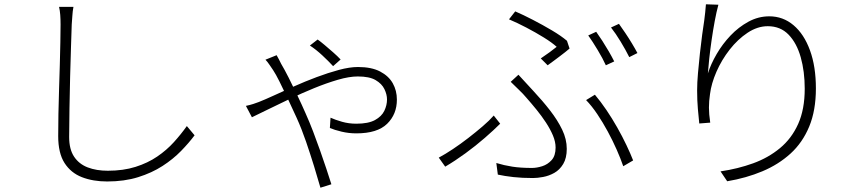

<svg xmlns="http://www.w3.org/2000/svg" viewBox="-20 -803 4040 894"><path d="M322 -771Q318 -750 317 -730.5Q316 -711 314 -689Q313 -646 310.5 -582Q308 -518 306.5 -445Q305 -372 303.5 -299Q302 -226 302 -165Q302 -108 325 -73.5Q348 -39 388.5 -23.5Q429 -8 482 -8Q554 -8 611 -26Q668 -44 712 -74Q756 -104 789.5 -141Q823 -178 850 -216L886 -173Q860 -138 823 -100Q786 -62 736.5 -30Q687 2 623 22Q559 42 479 42Q413 42 361.5 22Q310 2 280.5 -44Q251 -90 251 -169Q251 -216 252 -272Q253 -328 255 -386.5Q257 -445 258.5 -501Q260 -557 261 -606Q262 -655 262 -689Q262 -713 260.5 -733.5Q259 -754 255 -771Z M1531 -495Q1510 -518 1481 -545Q1452 -572 1423 -591L1459 -619Q1472 -610 1491.5 -593.5Q1511 -577 1531 -559.5Q1551 -542 1566 -526ZM1268 -546Q1274 -536 1279 -526Q1284 -516 1289 -506Q1304 -481 1324 -441.5Q1344 -402 1365 -358Q1386 -314 1403 -275Q1421 -235 1438 -190.5Q1455 -146 1470.5 -102Q1486 -58 1499.5 -17.5Q1513 23 1523 55L1472 71Q1459 25 1442 -30Q1425 -85 1405 -143.5Q1385 -202 1361 -255Q1340 -301 1319.5 -344.5Q1299 -388 1281.5 -423Q1264 -458 1252 -476Q1245 -486 1235 -501Q1225 -516 1216 -525ZM1125 -310Q1144 -314 1159.5 -319Q1175 -324 1185 -328Q1213 -339 1255.5 -358.5Q1298 -378 1349.5 -401Q1401 -424 1454.5 -444Q1508 -464 1558 -477.5Q1608 -491 1647 -491Q1710 -491 1750 -470Q1790 -449 1809 -415Q1828 -381 1828 -339Q1828 -271 1782.5 -226.5Q1737 -182 1639 -182Q1604 -182 1570.5 -190Q1537 -198 1516 -207L1519 -255Q1541 -245 1572.5 -236Q1604 -227 1639 -227Q1695 -227 1726 -244Q1757 -261 1769.5 -287Q1782 -313 1782 -340Q1782 -363 1770 -388Q1758 -413 1729 -430Q1700 -447 1646 -447Q1606 -447 1553 -431.5Q1500 -416 1442.5 -392.5Q1385 -369 1329.5 -342.5Q1274 -316 1228 -293.5Q1182 -271 1153 -257Z M2498 -531Q2519 -545 2539.5 -560Q2560 -575 2572 -585Q2550 -605 2512 -628.5Q2474 -652 2431 -674.5Q2388 -697 2350 -713L2379 -750Q2416 -734 2461.5 -710.5Q2507 -687 2550 -661.5Q2593 -636 2620 -613L2632 -577Q2624 -570 2612 -560.5Q2600 -551 2586 -540.5Q2572 -530 2558 -519.5Q2544 -509 2530 -499ZM2291 -44Q2327 -33 2365.5 -27Q2404 -21 2457 -21Q2479 -21 2504.5 -29Q2530 -37 2548.5 -57.5Q2567 -78 2567 -116Q2567 -143 2554.5 -172.5Q2542 -202 2522 -232.5Q2502 -263 2478 -292.5Q2454 -322 2431 -348Q2416 -366 2396 -385Q2376 -404 2358 -422L2394 -455Q2410 -438 2428 -418Q2446 -398 2463 -380Q2506 -334 2541 -289Q2576 -244 2597.5 -199.5Q2619 -155 2619 -110Q2619 -67 2602.5 -39.5Q2586 -12 2561 2Q2536 16 2509 21Q2482 26 2462 26Q2411 26 2370.5 21.5Q2330 17 2298 10ZM2882 -29Q2870 -64 2851.5 -106Q2833 -148 2810 -190.5Q2787 -233 2761.5 -271Q2736 -309 2709 -337L2750 -362Q2777 -330 2803.5 -291Q2830 -252 2854 -209.5Q2878 -167 2897 -127Q2916 -87 2928 -56ZM2309 -227Q2280 -198 2237.5 -161Q2195 -124 2147 -89Q2099 -54 2053 -27L2023 -69Q2053 -85 2089 -109Q2125 -133 2160.5 -160.5Q2196 -188 2227.5 -215Q2259 -242 2279 -265ZM2756 -655Q2769 -637 2784.5 -613Q2800 -589 2814.5 -564Q2829 -539 2840 -517L2801 -499Q2787 -530 2763 -570Q2739 -610 2719 -638ZM2862 -692Q2875 -674 2891.5 -649.5Q2908 -625 2923 -600Q2938 -575 2948 -556L2910 -537Q2893 -571 2870 -609Q2847 -647 2825 -675Z M3325 -781Q3316 -748 3308 -705Q3300 -662 3293.5 -617Q3287 -572 3282.5 -531Q3278 -490 3276 -461Q3290 -505 3317 -551.5Q3344 -598 3381.5 -637.5Q3419 -677 3465 -702Q3511 -727 3562 -727Q3626 -727 3675 -685.5Q3724 -644 3751.5 -568.5Q3779 -493 3779 -391Q3779 -289 3748 -214Q3717 -139 3661 -88Q3605 -37 3530 -5.5Q3455 26 3366 41L3335 -5Q3416 -17 3486.5 -42.5Q3557 -68 3611.5 -113Q3666 -158 3696.5 -226Q3727 -294 3727 -390Q3727 -470 3708.5 -536Q3690 -602 3652 -641.5Q3614 -681 3555 -681Q3507 -681 3461 -650.5Q3415 -620 3377.5 -572Q3340 -524 3316 -469Q3292 -414 3286 -365Q3281 -332 3281 -302Q3281 -272 3287 -232L3236 -228Q3233 -256 3229.5 -295.5Q3226 -335 3226 -382Q3226 -418 3230 -463Q3234 -508 3239 -554.5Q3244 -601 3249.5 -641.5Q3255 -682 3259 -707Q3262 -727 3263.5 -744.5Q3265 -762 3267 -783Z"/></svg>

Font: Noto Sans SC Thin Light
Style: Regular
Weight: 300
Version: Version 2.004-H2;hotconv 1.0.118;makeotfexe 2.5.65603